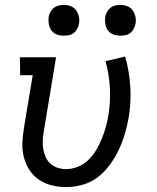

<svg xmlns="http://www.w3.org/2000/svg" viewBox="-20 -753 640 781"><path d="M249 8Q219 8 190.5 1Q162 -6 139 -21.5Q116 -37 100.5 -60.5Q85 -84 77.5 -112Q70 -140 71 -170Q72 -200 77 -230L113 -447H62L61 -520H208L158 -218Q155 -200 154 -182Q153 -164 156 -146.5Q159 -129 166 -113.5Q173 -98 185.5 -87Q198 -76 214.5 -70.5Q231 -65 249 -65Q273 -65 297.5 -75Q322 -85 340.5 -103.5Q359 -122 372 -144Q385 -166 394.5 -189.5Q404 -213 410.5 -236.5Q417 -260 421 -284Q430 -341 427 -396.5Q424 -452 409 -504L489 -523Q506 -464 510 -400.5Q514 -337 503 -272Q497 -240 487.5 -207.5Q478 -175 463 -143.5Q448 -112 427 -83Q406 -54 378 -32.5Q350 -11 316 -1.5Q282 8 249 8ZM469 -608Q454 -608 440.5 -613Q427 -618 419 -629.5Q411 -641 408.5 -655.5Q406 -670 408 -685Q410 -695 415.5 -705Q421 -715 429.5 -721.5Q438 -728 448.5 -730.5Q459 -733 470 -733Q485 -733 498.5 -727.5Q512 -722 520 -710.5Q528 -699 531 -684.5Q534 -670 531 -655Q529 -645 523.5 -635Q518 -625 509.5 -618.5Q501 -612 490.5 -610Q480 -608 469 -608ZM239 -608Q224 -608 210.5 -613Q197 -618 189 -629.5Q181 -641 178.5 -655.5Q176 -670 178 -685Q180 -695 185.5 -705Q191 -715 199.5 -721.5Q208 -728 218.5 -730.5Q229 -733 240 -733Q255 -733 268.5 -727.5Q282 -722 290 -710.5Q298 -699 301 -684.5Q304 -670 301 -655Q299 -645 293.5 -635Q288 -625 279.5 -618.5Q271 -612 260.5 -610Q250 -608 239 -608Z"/></svg>

Font: Iosevka Etoile
Style: Italic
Weight: 400
Italic angle: -9°
Designer: Belleve Invis
Foundry: Belleve Invis
Version: Version 22.1.2; ttfautohint (v1.8.4)